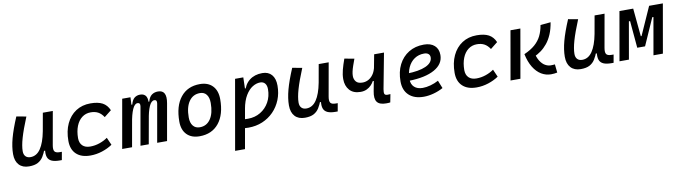

<svg xmlns="http://www.w3.org/2000/svg" viewBox="-35 -1155 7101 2008"><g transform="rotate(-10 3515.5 -151.0)"><path d="M191.4 10.3Q123 10.3 85.4 -30.5Q47.9 -71.3 47.9 -145Q47.9 -219.7 72 -310.3Q96.2 -400.9 149.9 -527.3L253.4 -508.3Q200.2 -378.9 176.3 -295.7Q152.3 -212.4 152.3 -157.2Q152.3 -121.6 170.9 -102.1Q189.5 -82.5 223.1 -82.5Q288.1 -82.5 330.6 -145.3Q373 -208 395.5 -325.7L386.7 -122.6H354.5L382.3 -146Q365.2 -98.1 343.3 -63Q321.3 -27.8 285.9 -8.8Q250.5 10.3 191.4 10.3ZM516.6 4.9Q463.9 4.9 432.6 -9Q401.4 -22.9 390.1 -52.7Q378.9 -82.5 385.3 -129.9L379.4 -234.9L429.7 -517.6H535.6L473.1 -165.5Q464.8 -118.7 477.8 -99.6Q490.7 -80.6 533.7 -80.6H554.7L539.6 4.9Z M857.4 -83Q908.2 -83 956.8 -99.6Q1005.4 -116.2 1043 -143.1L1078.1 -63Q1030.3 -30.3 968.8 -10.3Q907.2 9.8 843.3 9.8Q747.1 9.8 694.3 -40Q641.6 -89.8 641.6 -180.2Q641.6 -285.2 678.2 -363Q714.8 -440.9 781 -484.1Q847.2 -527.3 936 -527.3Q1016.1 -527.3 1063.5 -502Q1110.8 -476.6 1135.3 -419.9L1059.6 -359.9Q1034.2 -398.9 1001.5 -416.7Q968.8 -434.6 922.4 -434.6Q869.6 -434.6 829.8 -404.3Q790 -374 768.3 -319.3Q746.6 -264.6 746.1 -190.9Q746.6 -139.6 775.6 -111.3Q804.7 -83 857.4 -83Z M1360.4 -517.6 1354 -384.3 1286.1 0H1181.2L1272.5 -517.6ZM1375.5 0 1446.8 -404.3Q1454.1 -444.3 1421.4 -444.3Q1391.1 -444.3 1367.7 -391.6Q1344.2 -338.9 1329.1 -242.7L1340.8 -439H1365.7Q1377.9 -486.8 1403.1 -507.1Q1428.2 -527.3 1463.9 -527.3Q1509.3 -527.3 1527.6 -494.6Q1545.9 -461.9 1533.2 -390.6L1463.4 0ZM1726.6 -390.6 1657.7 0H1552.7L1624 -404.3Q1627.4 -423.3 1621.6 -433.8Q1615.7 -444.3 1600.1 -444.3Q1567.9 -444.3 1544.7 -391.6Q1521.5 -338.9 1506.8 -242.7L1513.7 -439H1546.4Q1559.6 -487.3 1587.2 -507.3Q1614.7 -527.3 1653.8 -527.3Q1750.5 -527.3 1726.6 -390.6Z M2002.9 9.8Q1916.5 9.8 1867.9 -39.8Q1819.3 -89.4 1819.3 -177.7Q1819.3 -342.8 1893.1 -435.1Q1966.8 -527.3 2097.7 -527.3Q2184.1 -527.3 2232.7 -476.6Q2281.2 -425.8 2281.2 -335Q2281.2 -172.4 2207.8 -81.3Q2134.3 9.8 2002.9 9.8ZM2021 -82.5Q2094.2 -82.5 2135.5 -143.8Q2176.8 -205.1 2176.8 -314Q2176.8 -370.6 2152.3 -402.6Q2127.9 -434.6 2083.5 -434.6Q2008.3 -434.6 1966.1 -373.5Q1923.8 -312.5 1923.8 -203.6Q1923.8 -146.5 1949.5 -114.5Q1975.1 -82.5 2021 -82.5Z M2445.8 224.6H2340.8L2471.2 -517.6H2558.6L2555.2 -395ZM2522 9.8Q2486.3 9.8 2451.2 7.1Q2416 4.4 2380.4 -0.5L2429.2 -95.2Q2460.9 -83 2532.7 -83Q2606.4 -83 2665 -118.2Q2723.6 -153.3 2757.6 -214.1Q2791.5 -274.9 2791.5 -351.6Q2791.5 -391.1 2773.4 -412.8Q2755.4 -434.6 2722.2 -434.6Q2681.6 -434.6 2640.6 -409.2Q2599.6 -383.8 2566.9 -329.6Q2534.2 -275.4 2518.6 -189.5L2537.6 -399.9H2580.1L2552.2 -362.8Q2569.8 -441.4 2624.5 -484.4Q2679.2 -527.3 2761.2 -527.3Q2825.2 -527.3 2860.6 -486.6Q2896 -445.8 2896 -371.1Q2896 -289.6 2867.9 -220.2Q2839.8 -150.9 2789.1 -99.1Q2738.3 -47.4 2670.2 -18.8Q2602.1 9.8 2522 9.8Z M3121.1 10.3Q3052.7 10.3 3015.1 -30.5Q2977.5 -71.3 2977.5 -145Q2977.5 -219.7 3001.7 -310.3Q3025.9 -400.9 3079.6 -527.3L3183.1 -508.3Q3129.9 -378.9 3106 -295.7Q3082 -212.4 3082 -157.2Q3082 -121.6 3100.6 -102.1Q3119.1 -82.5 3152.8 -82.5Q3217.8 -82.5 3260.3 -145.3Q3302.7 -208 3325.2 -325.7L3316.4 -122.6H3284.2L3312 -146Q3294.9 -98.1 3272.9 -63Q3251 -27.8 3215.6 -8.8Q3180.2 10.3 3121.1 10.3ZM3446.3 4.9Q3393.6 4.9 3362.3 -9Q3331.1 -22.9 3319.8 -52.7Q3308.6 -82.5 3314.9 -129.9L3309.1 -234.9L3359.4 -517.6H3465.3L3402.8 -165.5Q3394.5 -118.7 3407.5 -99.6Q3420.4 -80.6 3463.4 -80.6H3484.4L3469.2 4.9Z M3741.7 -154.8Q3665 -154.8 3624.8 -200.2Q3584.5 -245.6 3584.5 -318.4Q3584.5 -364.7 3597.9 -415.8Q3611.3 -466.8 3633.3 -527.3L3736.8 -508.3Q3722.7 -470.2 3711.7 -438.5Q3700.7 -406.7 3694.8 -380.4Q3689 -354 3689 -332Q3689 -296.4 3710.2 -271.5Q3731.4 -246.6 3782.2 -247.6Q3813.5 -248.5 3841.1 -263.4Q3868.7 -278.3 3889.4 -306.2Q3910.2 -334 3920.4 -373L3910.2 -243.7H3884.8Q3874.5 -223.1 3855.2 -202.6Q3835.9 -182.1 3807.6 -168.5Q3779.3 -154.8 3741.7 -154.8ZM3982.4 9.8Q3913.1 9.8 3887.2 -25.1Q3861.3 -60.1 3876 -136.7L3948.2 -517.6H4052.7L3981.4 -141.6Q3975.1 -106 3981.2 -91.3Q3987.3 -76.7 4013.2 -76.7Q4026.9 -76.7 4043.5 -78.1L4026.9 7.3Q4017.6 8.8 4006.6 9.3Q3995.6 9.8 3982.4 9.8Z M4388.2 -83Q4427.2 -83 4471.7 -95.2Q4516.1 -107.4 4557.1 -129.4L4590.8 -45.9Q4543 -19.5 4488.3 -4.9Q4433.6 9.8 4383.8 9.8Q4283.2 9.8 4226.8 -43Q4170.4 -95.7 4170.4 -189.9Q4170.4 -291.5 4208.7 -367.2Q4247.1 -442.9 4315.9 -485.1Q4384.8 -527.3 4476.6 -527.3Q4548.8 -527.3 4589.1 -491.2Q4629.4 -455.1 4629.4 -390.6Q4629.4 -294.9 4531.5 -239.7Q4433.6 -184.6 4258.3 -181.2L4248 -259.3Q4378.9 -261.2 4451.9 -293.9Q4524.9 -326.7 4524.9 -384.3Q4524.9 -407.7 4508.8 -421.1Q4492.7 -434.6 4462.9 -434.6Q4404.8 -434.6 4360.6 -404.8Q4316.4 -375 4291.7 -321.3Q4267.1 -267.6 4266.6 -195.8Q4267.1 -142.6 4299.3 -112.8Q4331.5 -83 4388.2 -83Z M4959 -83Q5009.8 -83 5058.3 -99.6Q5106.9 -116.2 5144.5 -143.1L5179.7 -63Q5131.8 -30.3 5070.3 -10.3Q5008.8 9.8 4944.8 9.8Q4848.6 9.8 4795.9 -40Q4743.2 -89.8 4743.2 -180.2Q4743.2 -285.2 4779.8 -363Q4816.4 -440.9 4882.6 -484.1Q4948.7 -527.3 5037.6 -527.3Q5117.7 -527.3 5165 -502Q5212.4 -476.6 5236.8 -419.9L5161.1 -359.9Q5135.7 -398.9 5103 -416.7Q5070.3 -434.6 5023.9 -434.6Q4971.2 -434.6 4931.4 -404.3Q4891.6 -374 4869.9 -319.3Q4848.1 -264.6 4847.7 -190.9Q4848.1 -139.6 4877.2 -111.3Q4906.2 -83 4959 -83Z M5734.9 9.8Q5679.7 9.8 5631.8 -19Q5584 -47.9 5548.8 -105Q5513.7 -162.1 5496.1 -246.1Q5566.9 -277.3 5611.1 -315.9Q5655.3 -354.5 5679.7 -403.8Q5704.1 -453.1 5714.8 -517.1L5823.7 -527.3Q5812 -455.6 5789.1 -401.9Q5766.1 -348.1 5734.6 -309.6Q5703.1 -271 5666.3 -244.4Q5629.4 -217.8 5589.8 -200.7L5599.6 -252.9Q5611.8 -190.4 5635.7 -153.1Q5659.7 -115.7 5689 -99.4Q5718.3 -83 5746.6 -83Q5762.7 -83 5771.7 -83.7Q5780.8 -84.5 5791.5 -85.4L5800.8 2.9Q5785.6 5.9 5770.3 7.8Q5754.9 9.8 5734.9 9.8ZM5305.2 0 5396 -517.6H5501L5410.2 0Z M6050.8 10.3Q5982.4 10.3 5944.8 -30.5Q5907.2 -71.3 5907.2 -145Q5907.2 -219.7 5931.4 -310.3Q5955.6 -400.9 6009.3 -527.3L6112.8 -508.3Q6059.6 -378.9 6035.6 -295.7Q6011.7 -212.4 6011.7 -157.2Q6011.7 -121.6 6030.3 -102.1Q6048.8 -82.5 6082.5 -82.5Q6147.5 -82.5 6189.9 -145.3Q6232.4 -208 6254.9 -325.7L6246.1 -122.6H6213.9L6241.7 -146Q6224.6 -98.1 6202.6 -63Q6180.7 -27.8 6145.3 -8.8Q6109.9 10.3 6050.8 10.3ZM6376 4.9Q6323.2 4.9 6292 -9Q6260.7 -22.9 6249.5 -52.7Q6238.3 -82.5 6244.6 -129.9L6238.8 -234.9L6289.1 -517.6H6395L6332.5 -165.5Q6324.2 -118.7 6337.2 -99.6Q6350.1 -80.6 6393.1 -80.6H6414.1L6398.9 4.9Z M6694.8 -107.4 6729.5 -219.7H6735.4L6868.2 -517.6H6929.7L6908.2 -394.5H6879.9L6752.9 -107.4ZM6462.4 0 6553.2 -517.6H6653.3L6562.5 0ZM6669.9 -107.4 6644.5 -394.5H6616.2L6637.7 -517.6H6699.2L6727.5 -219.7H6731.4L6721.2 -107.4ZM6823.2 0 6914.1 -517.6H7014.2L6923.3 0Z"/></g></svg>

Font: Cascadia Mono NF
Style: Italic
Weight: 400
Italic angle: -10°
Monospace: yes
Designer: Aaron Bell
Foundry: Saja Typeworks
Version: Version 2404.023